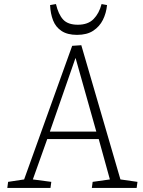

<svg xmlns="http://www.w3.org/2000/svg" viewBox="-20 -927 706 947"><path d="M381 -704 574 -42 658 -30 654 0H433L437 -30L522 -42L467 -241H213L142 -42L233 -30L229 0H16L20 -30L99 -42L336 -701ZM226 -278H455L353 -640H352ZM256 -907Q268 -856 291.5 -830.5Q315 -805 364 -805Q414 -805 441.5 -833Q469 -861 481 -907L508 -902Q504 -862 487.5 -829Q471 -796 440 -775.5Q409 -755 360 -755Q313 -755 284 -774Q255 -793 242 -826Q229 -859 227 -902Z"/></svg>

Font: Literata 18pt ExtraLight
Style: Italic
Weight: 250
Italic angle: -2°
Designer: Latin by Veronika Burian and Jose Scaglione. Greek by Irene Vlachou. Cyrillic by Vera Evstafieva
Foundry: TypeTogether
Version: Version 3.103;gftools[0.9.29]